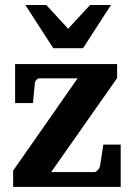

<svg xmlns="http://www.w3.org/2000/svg" viewBox="-20 -742 531 762"><path d="M32.2 0V-64.9L288.1 -431.2H137.2Q129.4 -431.2 123.8 -424.1Q118.2 -417 118.2 -410.2L110.8 -333H40V-487.8H444.8V-432.1L183.1 -59.1H355Q358.4 -59.1 361.8 -61.5Q365.2 -64 368.4 -67.4Q371.6 -70.8 373.8 -75Q376 -79.1 377 -83L390.1 -168H459V0ZM309.6 -550.8H191.4L80.6 -722.2H163.6L250.5 -627.9L337.4 -722.2H420.4Z"/></svg>

Font: Charis SIL Afr
Style: Bold
Weight: 700
Foundry: SIL International
Version: Version 5.000